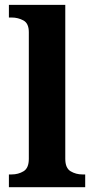

<svg xmlns="http://www.w3.org/2000/svg" viewBox="-20 -780 392 800"><path d="M17.1 0V-53.2H28.8Q56.2 -53.2 78.1 -66.4Q100.1 -79.6 100.1 -118.2V-646Q100.1 -682.6 77.6 -694.8Q55.2 -707 28.8 -707H17.1V-759.8H252V-118.2Q252 -79.6 274.2 -66.4Q296.4 -53.2 323.2 -53.2H335V0Z"/></svg>

Font: Koh Santepheap
Style: Bold
Weight: 700
Designer: Danh Hong
Version: Version 2.002; ttfautohint (v1.8.3)